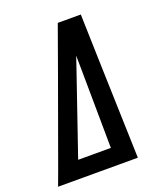

<svg xmlns="http://www.w3.org/2000/svg" viewBox="-145 -826 781 916"><g transform="rotate(-20 245.5 -367.5)"><path d="M-9 0 17 -70 169 -490 257 -735H374L381 -490L396 0ZM125 -88H291L287 -490Q287 -507 286.5 -524Q286 -541 286 -558Q280 -541 274.5 -524Q269 -507 263 -490Z"/></g></svg>

Font: Iosevka Slab Semibold
Style: Italic
Weight: 600
Italic angle: -9°
Monospace: yes
Designer: Belleve Invis
Foundry: Belleve Invis
Version: Version 11.1.1; ttfautohint (v1.8.3)